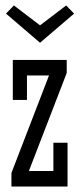

<svg xmlns="http://www.w3.org/2000/svg" viewBox="-20 -685 292 705"><path d="M27 -318H79V-408H160L22 -50V0H228V-161H176V-57H86L225 -417V-465H27ZM223 -665 127 -592 31 -665 2 -635 127 -528 252 -635Z"/></svg>

Font: Stint Ultra Condensed
Style: Regular
Weight: 400
Width: 1
Designer: Astigmatic (AOETI)
Foundry: Astigmatic (AOETI)
Version: Version 1.000